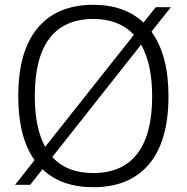

<svg xmlns="http://www.w3.org/2000/svg" viewBox="-20 -770 778 800"><path d="M125 -369Q125 -238 168 -158L538 -625Q476 -691 369 -691Q248 -691 186.5 -610.5Q125 -530 125 -369ZM369 -49Q490 -49 552 -129.5Q614 -210 614 -369Q614 -503 568 -584L198 -116Q258 -49 369 -49ZM124 -103Q56 -198 56 -369Q56 -557 137 -653.5Q218 -750 369 -750Q499 -750 578 -676L629 -740H692L611 -638Q646 -590 664 -523Q682 -456 682 -369Q682 -182 601 -86Q520 10 369 10Q235 10 157 -65L106 0H43Z"/></svg>

Font: EncodeSans
Style: Light
Weight: 300
Designer: Pablo Impallari, Andres Torresi
Foundry: Pablo Impallari, Andres Torresi
Version: Version 1.000; ttfautohint (v1.4.1)